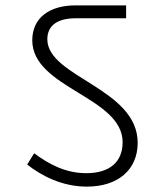

<svg xmlns="http://www.w3.org/2000/svg" viewBox="-20 -701 620 714"><path d="M303 -7C418 -7 492 -69 492 -170C492 -373 156 -414 156 -555C156 -609 198 -633 261 -633H449V-681H261C164 -681 100 -635 100 -551C100 -373 436 -341 436 -172C436 -100 389 -57 301 -57C223 -57 161 -91 107 -131L81 -89C135 -47 211 -7 303 -7Z"/></svg>

Font: FiraGO Light
Style: Regular
Weight: 300
Designer: bBox Type
Foundry: bBox Type GmbH
Version: Version 1.001;PS 001.001;hotconv 1.0.88;makeotf.lib2.5.64775